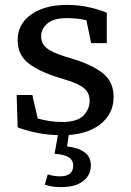

<svg xmlns="http://www.w3.org/2000/svg" viewBox="-20 -540 536 784"><path d="M234 12Q176 12 129 2Q82 -8 52 -20L48 -152H112L134 -56Q156 -50 181 -46Q206 -42 234 -42Q296 -42 321 -68.5Q346 -95 346 -128Q346 -161 323 -180Q300 -199 246 -215L226 -221Q141 -247 96.5 -281.5Q52 -316 52 -376Q52 -442 107.5 -481Q163 -520 254 -520Q301 -520 345 -510Q389 -500 416 -488V-364H352L333 -457Q297 -466 254 -466Q199 -466 173.5 -444Q148 -422 148 -392Q148 -362 170 -344Q192 -326 246 -309L266 -303Q352 -278 398 -242.5Q444 -207 444 -144Q444 -75 388 -31.5Q332 12 234 12ZM203 88 219 -4H263L254 58Q300 63 325.5 82Q351 101 351 136Q351 175 319.5 199.5Q288 224 229 224Q204 224 187.5 220.5Q171 217 163 214L175 172Q184 175 196.5 177.5Q209 180 225 180Q279 180 279 136Q279 115 262 103Q245 91 203 88Z"/></svg>

Font: Source Serif 4 Caption
Style: Regular
Weight: 400
Designer: Frank Grießhammer
Foundry: Adobe Systems Incorporated
Version: Version 4.004;hotconv 1.0.117;makeotfexe 2.5.65602